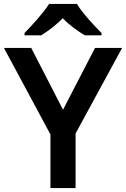

<svg xmlns="http://www.w3.org/2000/svg" viewBox="-20 -958 642 978"><path d="M372 -938H230C202 -893 142 -828 105 -790V-778H190C225 -800 264 -829 300 -865C334 -829 377 -799 412 -778H497V-790C460 -827 398 -893 372 -938ZM301 -399 139 -714H0L237 -273V0H365V-278L602 -714H464Z"/></svg>

Font: Noto Sans Bamum SemiBold
Style: Regular
Weight: 600
Designer: Monotype Design Team
Foundry: Monotype Imaging Inc.
Version: Version 2.002